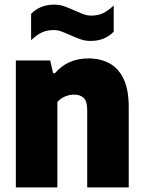

<svg xmlns="http://www.w3.org/2000/svg" viewBox="-20 -810 622 830"><path d="M48.5 0V-548.5H197L209.5 -493.5H217.5Q272 -557.5 363 -557.5Q412.5 -557.5 452 -536.8Q491.5 -516 514 -469.5Q536.5 -423 536.5 -346.5V0H357V-334Q357 -372.5 341.8 -386.8Q326.5 -401 300.5 -401Q280.5 -401 260.8 -392.8Q241 -384.5 228 -369V0ZM372 -633Q347.5 -633 325.8 -641Q304 -649 284 -658Q265.5 -666.5 247.8 -673.2Q230 -680 211.5 -680Q183 -680 160.5 -669.5Q138 -659 114.5 -636V-750Q153 -790 214 -790Q238.5 -790 260.2 -782Q282 -774 302 -764.5Q320.5 -756.5 338.2 -749.5Q356 -742.5 374.5 -742.5Q403 -742.5 425.5 -753Q448 -763.5 471.5 -786.5V-673Q433 -633 372 -633Z"/></svg>

Font: Encode Sans SemiCondensed SemiCondensed ExtraBold
Style: Regular
Weight: 800
Width: 4
Designer: Multiple Designers
Foundry: Impallari Type
Version: Version 3.000; ttfautohint (v1.8.3) -l 8 -r 50 -G 200 -x 14 